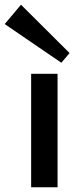

<svg xmlns="http://www.w3.org/2000/svg" viewBox="-55 -794 339 814"><path d="M77 0V-481H189V0ZM205 -528 -35 -692 34 -774 240 -569Z"/></svg>

Font: Zen Kaku Gothic New
Style: Bold
Weight: 700
Designer: Yoshimichi Ohira
Foundry: Positype
Version: Version 1.002